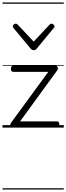

<svg xmlns="http://www.w3.org/2000/svg" viewBox="-20 -1030 535 1550"><path d="M86 0Q68 0 64.5 -13.5Q61 -27 67 -36L370 -450H88Q78 -450 73 -455.5Q68 -461 68 -475Q68 -488 73 -494Q78 -500 88 -500H427Q437 -500 442 -494Q447 -488 447.5 -479.5Q448 -471 442 -462L142 -50H439Q449 -50 454 -44Q459 -38 459 -23Q459 -11 454 -5.5Q449 0 439 0ZM397 -839Q404 -839 412 -832Q420 -825 420 -816Q420 -814 419 -810.5Q418 -807 414 -804L277 -638Q272 -632 266.5 -628.5Q261 -625 252 -625Q243 -625 237.5 -628.5Q232 -632 227 -638L89 -804Q86 -807 84.5 -810.5Q83 -814 83 -816Q83 -825 91 -832Q99 -839 107 -839Q111 -839 115 -837Q119 -835 123 -831L252 -694L380 -831Q384 -835 388 -837Q392 -839 397 -839ZM0 490H495V500H0ZM0 -20H495V0H0ZM0 -505H495V-500H0ZM0 -1010H495V-1000H0Z"/></svg>

Font: Playwrite NG Modern Guides
Style: Regular
Weight: 400
Designer: Veronika Burian, José Scaglione
Foundry: TypeTogether
Version: Version 1.003